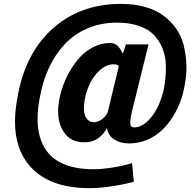

<svg xmlns="http://www.w3.org/2000/svg" viewBox="-20 -830 983 981"><path d="M435.1 131.3Q223.6 130.9 126 10.7Q56.6 -74.7 56.6 -208Q56.6 -262.2 67.9 -324.2Q105 -552.7 246.3 -681.4Q387.7 -810.1 598.6 -810.1Q664.6 -810.1 719 -795.2Q773.4 -780.3 811.5 -752.9Q849.6 -725.6 877.2 -687.7Q904.8 -649.9 917 -604Q929.2 -558.1 932.1 -505.9Q932.6 -495.1 932.6 -483.9Q932.6 -441.9 923.8 -397.5Q917.5 -355 902.3 -313.2Q887.2 -271.5 862.3 -232.2Q837.4 -192.9 805.7 -163.1Q773.9 -133.3 730.7 -115.2Q687.5 -97.2 639.2 -97.2Q594.7 -97.2 563 -117.9Q531.2 -138.7 526.4 -176.8Q512.7 -147.5 486.3 -127Q460 -106.4 425.3 -103.5Q417 -103 408.7 -103Q340.8 -103 306.6 -154.8Q276.9 -199.2 276.9 -261.7Q276.9 -280.8 279.8 -301.3Q284.7 -339.8 298.3 -381.1Q312 -422.4 335.2 -463.6Q358.4 -504.9 388.2 -537.4Q418 -569.8 458.5 -590.1Q499 -610.4 543.5 -610.4Q556.6 -610.4 567.6 -605Q578.6 -599.6 585.7 -591.1Q592.8 -582.5 597.7 -574.5Q602.5 -566.4 606.4 -558.6Q606.9 -557.6 607.2 -556.6Q607.4 -555.7 607.9 -555.2L623 -603H738.8L654.3 -260.7Q645.5 -222.7 645.5 -204.1Q645.5 -197.3 646.5 -192.9Q649.4 -181.6 659.2 -179.7Q664.1 -179.2 668.9 -179.2Q696.3 -179.7 725.6 -203.1Q759.8 -231.4 785.2 -282.2Q810.5 -333 820.3 -392.6Q827.6 -441.4 827.6 -485.4Q827.6 -490.2 827.6 -495.1Q826.7 -543 810.1 -583.5Q793.5 -624 764.6 -653.1Q735.8 -682.1 688.2 -698.2Q640.6 -714.4 578.1 -714.4Q496.1 -714.4 427.2 -685.1Q358.4 -655.8 309.6 -603Q260.7 -550.3 228.8 -480.5Q196.8 -410.6 182.6 -327.1Q171.9 -271 171.9 -223.1Q171.9 -123.5 217.8 -59.6Q286.1 34.7 459 34.7Q499.5 34.7 554.2 26.1Q608.9 17.6 654.8 3.4L663.6 99.1Q534.7 131.3 435.1 131.3ZM467.8 -206.1Q477.5 -208 487.5 -212.4Q497.6 -216.8 511 -229.2Q524.4 -241.7 530.8 -258.8L586.9 -491.2Q585.4 -496.6 577.4 -499Q569.3 -501.5 562 -501.5Q523.9 -501.5 490.2 -471.4Q456.5 -441.4 436 -395.8Q415.5 -350.1 410.2 -300.3Q408.7 -288.6 408.7 -277.8Q408.7 -263.7 411.1 -252Q415 -230.5 429.7 -216.8Q441.9 -205.6 460.4 -205.6Q463.9 -205.6 467.8 -206.1Z"/></svg>

Font: Oswald
Style: Demi-Bold
Weight: 600
Designer: Vernon Adams
Foundry: Vernon Adams
Version: 3.0; ttfautohint (v0.94.23-7a4d-dirty) -l 8 -r 50 -G 200 -x 